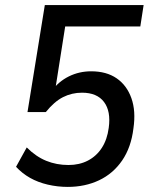

<svg xmlns="http://www.w3.org/2000/svg" viewBox="-20 -725 589 754"><path d="M246 9Q206 9 167.5 0Q129 -9 98 -26.5Q67 -44 43 -70L85 -146Q121 -110 161.5 -93.5Q202 -77 249 -77Q292 -77 325.5 -94.5Q359 -112 380 -144.5Q401 -177 407 -223Q416 -288 388.5 -324.5Q361 -361 302 -361Q262 -361 227.5 -343.5Q193 -326 160 -285H88L156 -705H544L531 -621H236L196 -367H182Q210 -405 250.5 -425Q291 -445 338 -445Q398 -445 438 -417.5Q478 -390 496 -339.5Q514 -289 504 -221Q495 -146 459.5 -94.5Q424 -43 369 -17Q314 9 246 9Z"/></svg>

Font: Nunito Sans 10pt SemiCondensed SemiBold
Style: Italic
Weight: 600
Width: 4
Italic angle: -9°
Designer: Vernon Adams
Foundry: Vernon Adams
Version: Version 3.101;gftools[0.9.27]